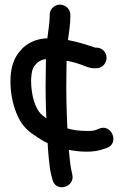

<svg xmlns="http://www.w3.org/2000/svg" viewBox="-20 -644 533 827"><path d="M395 -439H388.9C387.9 -439.5 386.3 -440.2 384.9 -440.7C349.9 -452.4 315.2 -463.3 272.7 -471.6C276.7 -502.8 283 -539.2 283 -571V-580C283 -606 261 -624 238 -624C213.7 -624 194 -604.3 194 -580V-571C194 -544.7 187.8 -515.2 183.9 -479C135.7 -477.9 93.3 -457.3 68.1 -426.3C38.9 -394.5 25 -350.5 25 -295C25 -235.4 38 -181.9 58.5 -139.2C78 -98.5 104.2 -76.2 139.5 -54C153.6 -44.7 166.9 -35.4 185.1 -27.7C187.4 10.4 192.1 77.1 200.8 110.4L205.4 127.6C218.5 188.3 305.1 162.4 291.3 107.3L287.4 89.4C283.4 72.6 279.2 34.5 276.4 1.5C322.4 10.4 381.2 14.9 427.4 -2.5L438.9 -6.3C497.2 -25.7 460.4 -112.8 407.3 -90L395.5 -85.1C384.4 -80.7 373.5 -80 355 -80C323.1 -80 294.9 -83.5 270.2 -91C266.7 -164.7 264.5 -243.8 266 -323.8C266 -345.5 266.3 -364.5 266.8 -382.2C290.8 -378.1 310.8 -372.2 332.6 -364.5C344.9 -360.1 362.3 -350 387 -350H395C421 -350 439 -372 439 -395C439 -418.5 420.3 -439 395 -439ZM179.7 -134.6C169.8 -141.5 160.4 -149 155.7 -153.7C131.3 -178.1 114 -235.6 114 -295C114 -316.2 117.4 -339.5 122.2 -349.5C134 -371 149.5 -386.2 177.9 -389.5C177.3 -371 177 -348.2 177 -325.2C175.8 -260.4 176.8 -194.6 179.7 -134.6Z"/></svg>

Font: Just Breathe
Style: Bd
Weight: 400
Foundry: Cannot Into Space Fonts
Version: Version 0.72